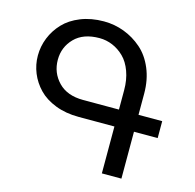

<svg xmlns="http://www.w3.org/2000/svg" viewBox="-104 -814 937 921"><g transform="rotate(15 365.0 -353.5)"><path d="M577.1 -232.9V0H480V-232.9H301.8Q237.8 -232.9 186.3 -252.9Q134.8 -272.9 102.8 -306.2Q70.8 -339.4 54 -380.6Q37.1 -421.9 37.1 -466.8Q37.1 -512.7 54.2 -555.2Q71.3 -597.7 103.5 -631.8Q135.7 -666 187 -686.5Q238.3 -707 301.8 -707Q354.5 -707 402.8 -688.7Q451.2 -670.4 490.7 -636Q530.3 -601.6 553.7 -546.1Q577.1 -490.7 577.1 -421.9V-316.9H694.8V-232.9ZM301.8 -316.9H480V-413.1Q480 -464.8 464.8 -506.1Q449.7 -547.4 424.1 -572.5Q398.4 -597.7 367.2 -610.8Q335.9 -624 301.8 -624Q221.7 -624 178.2 -579.6Q134.8 -535.2 134.8 -472.2Q134.8 -407.7 178.5 -362.3Q222.2 -316.9 301.8 -316.9Z"/></g></svg>

Font: LT Superior Med
Style: Regular
Weight: 500
Designer: Daniel Lyons
Foundry: LyonsType
Version: Version 1.000